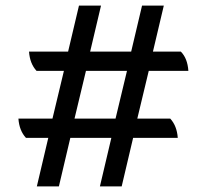

<svg xmlns="http://www.w3.org/2000/svg" viewBox="-20 -685 741 688"><path d="M472 -260H590Q614 -234 617 -191H457L416 -17H338L379 -191H232L191 -17H112L153 -191H73Q49 -217 46 -260H168L209 -431H111Q87 -457 84 -500H224L263 -665H342L303 -500H450L489 -665H567L528 -500H628Q652 -476 655 -431H513ZM394 -260 435 -431H288L247 -260Z"/></svg>

Font: Karma SemiBold
Style: Regular
Weight: 600
Designer: Joana Correia
Foundry: Indian Type Foundry
Version: Version 1.202;PS 1.0;hotconv 1.0.78;makeotf.lib2.5.61930; tt